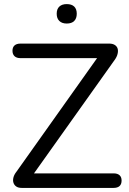

<svg xmlns="http://www.w3.org/2000/svg" viewBox="-20 -918 629 938"><path d="M86 0Q70 0 60 -6.5Q50 -13 46 -24.5Q42 -36 45.5 -50.5Q49 -65 61 -80L477 -666V-634H80Q61 -634 51 -643.5Q41 -653 41 -670Q41 -687 51 -696Q61 -705 80 -705H514Q530 -705 540.5 -698.5Q551 -692 554.5 -681Q558 -670 554.5 -655Q551 -640 540 -625L124 -40V-71H535Q554 -71 564 -62Q574 -53 574 -36Q574 -18 564 -9Q554 0 535 0ZM306 -803Q283 -803 270 -815.5Q257 -828 257 -851Q257 -874 270 -886Q283 -898 306 -898Q330 -898 342.5 -886Q355 -874 355 -851Q355 -828 342.5 -815.5Q330 -803 306 -803Z"/></svg>

Font: Nunito
Style: Regular
Weight: 400
Designer: Vernon Adams
Foundry: Vernon Adams
Version: Version 3.602